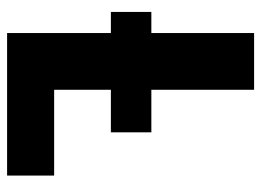

<svg xmlns="http://www.w3.org/2000/svg" viewBox="-120 -634 754 555"><g transform="rotate(90 257.5 -357.0)"><path d="M76 0V-300H15V-417H76V-714H240V-417H363V-300H240V-136H488V0Z"/></g></svg>

Font: Noto Sans SemiCondensed ExtraBold
Style: Regular
Weight: 800
Width: 4
Designer: Monotype Design Team
Foundry: Monotype Imaging Inc.
Version: Version 2.013; ttfautohint (v1.8.4.7-5d5b)